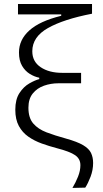

<svg xmlns="http://www.w3.org/2000/svg" viewBox="-20 -752 518 966"><path d="M344.5 193.5Q360.5 167 372.5 137Q384.5 107 384.5 79Q384.5 47 358 28.8Q331.5 10.5 267.5 -6Q227.5 -16.5 190 -30Q152.5 -43.5 122.5 -64.5Q92.5 -85.5 74.8 -118.2Q57 -151 57 -200Q57 -252 78 -284Q99 -316 127.5 -332.2Q156 -348.5 177.5 -354V-361Q154 -365.5 130.2 -380Q106.5 -394.5 91 -420.8Q75.5 -447 75.5 -488Q75.5 -552 127.8 -599Q180 -646 288 -672.5V-679.5H70.5V-732H443V-683Q300.5 -655.5 221.5 -611Q142.5 -566.5 142.5 -494Q142.5 -442 184.8 -413.8Q227 -385.5 293 -385.5H388V-333H274Q236 -333 201.2 -320.8Q166.5 -308.5 144.8 -281.5Q123 -254.5 123 -210Q123 -159 147.2 -130.8Q171.5 -102.5 214 -86.2Q256.5 -70 311.5 -55Q369 -39 398.5 -21.5Q428 -4 438.2 18Q448.5 40 448.5 68Q448.5 103 435.8 136.8Q423 170.5 409 192Z"/></svg>

Font: Commissioner Light
Style: Regular
Weight: 300
Designer: Kostas Bartsokas
Foundry: Kostas Bartsokas
Version: Version 1.000; ttfautohint (v1.8.3)